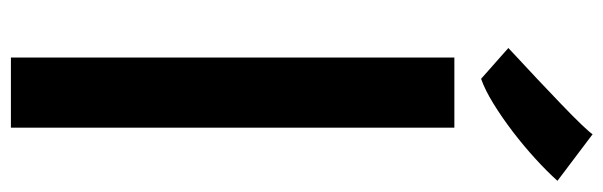

<svg xmlns="http://www.w3.org/2000/svg" viewBox="-397 -709 1106 352"><g transform="rotate(90 156.0 -533.0)"><path d="M85.5 0V-813H214V0ZM124.5 -862 68 -912Q70 -914 86.2 -929Q102.5 -944 125 -965.2Q147.5 -986.5 170.2 -1008.2Q193 -1030 208.8 -1046.5Q224.5 -1063 226 -1066.5L311.5 -1002Q295 -983.5 271.5 -962Q248 -940.5 221.5 -920.2Q195 -900 169.8 -884.5Q144.5 -869 124.5 -862Z"/></g></svg>

Font: Merriweather Sans Medium
Style: Regular
Weight: 500
Designer: Eben Sorkin
Foundry: Eben Sorkin
Version: Version 2.001